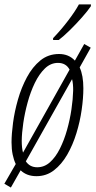

<svg xmlns="http://www.w3.org/2000/svg" viewBox="-25 -783 430 864"><path d="M23.9 61 -5.4 43.9 45.9 -44.9Q37.1 -63 32 -87.4Q26.9 -111.8 26.9 -142.6Q26.9 -179.7 33.7 -230.7Q40.5 -281.7 55.9 -335.4Q71.3 -389.2 96.2 -435.5Q121.1 -481.9 156.7 -511Q192.4 -540 240.7 -540Q284.2 -540 312 -510.3L354 -585L383.3 -568.4L333.5 -479.5Q350.1 -443.8 350.1 -385.7Q350.1 -341.8 342.5 -288.8Q335 -235.8 318.8 -183.3Q302.7 -130.9 277.6 -87.2Q252.4 -43.5 218 -16.8Q183.6 9.8 139.2 9.8Q95.2 9.8 67.9 -16.6ZM78.6 -96.2 288.1 -469.7Q272 -500 235.8 -500Q203.1 -500 177.2 -475.1Q151.4 -450.2 131.8 -409.9Q112.3 -369.6 99.4 -322.3Q86.4 -274.9 79.8 -229.5Q73.2 -184.1 72.8 -149.9Q72.8 -116.7 78.6 -96.2ZM142.6 -30.3Q174.8 -30.3 200.2 -53.2Q225.6 -76.2 244.6 -114.3Q263.7 -152.3 276.6 -198.2Q289.6 -244.1 296.4 -290.3Q303.2 -336.4 304.2 -375Q304.7 -405.3 299.3 -426.8L91.3 -57.1Q108.9 -30.3 142.6 -30.3ZM213.9 -603V-611.3Q250 -648.9 281.5 -690.2Q313 -731.4 330.1 -763.2H384.3L383.8 -754.9Q370.1 -734.4 344.2 -705.1Q318.4 -675.8 289.8 -647.7Q261.2 -619.6 239.3 -603Z"/></svg>

Font: Open Sans Condensed Light
Style: Italic
Weight: 300
Width: 3
Italic angle: -12°
Designer: Monotype Design Team
Foundry: Monotype Imaging Inc.
Version: Version 3.000; ttfautohint (v1.8.4)